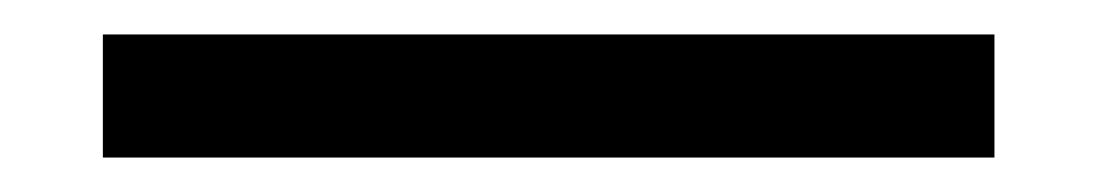

<svg xmlns="http://www.w3.org/2000/svg" viewBox="-20 -338 640 112"><path d="M560.1 -246.1H40V-317.9H560.1Z"/></svg>

Font: Aurulent Sans Mono
Style: Regular
Weight: 400
Monospace: yes
Version: Version 2007.05.04